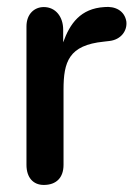

<svg xmlns="http://www.w3.org/2000/svg" viewBox="-20 -516 394 544"><path d="M104 8C140 8 160 -13 160 -49V-262C160 -341 175 -388 274 -398L291 -400C323 -404 341 -429 338 -455C333 -486 306 -499 276 -496C208 -492 178 -449 159 -396V-432C159 -468 138 -496 104 -496C78 -496 55 -477 55 -441V-49C55 -13 74 8 104 8Z"/></svg>

Font: SN Pro Medium
Style: Regular
Weight: 500
Designer: Tobias Whetton
Foundry: Supernotes
Version: Version 1.003;Glyphs 3.3 (3324)